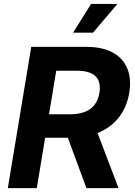

<svg xmlns="http://www.w3.org/2000/svg" viewBox="-20 -969 697 989"><path d="M20.3 0 140.9 -727.5H424.8Q508.1 -727.5 561.3 -698.1Q614.5 -668.7 636 -615.4Q657.5 -562.1 645.7 -490.8Q633.9 -419 594.4 -367.1Q554.8 -315.1 491.2 -287.3Q427.5 -259.6 343.6 -259.6H151.4L171.4 -380.3H339.7Q385.5 -380.3 417.2 -392.8Q449 -405.3 467.6 -430Q486.2 -454.6 492 -490.8Q501.4 -547.1 472.5 -575.8Q443.5 -604.6 376.7 -604.6H269.6L169.5 0ZM425.1 0 303 -331.1H464.5L590.5 0ZM356.6 -800.8 449 -948.7H584.9L459.2 -800.8Z"/></svg>

Font: Inter Variable
Style: Italic
Weight: 400
Italic angle: -9.39999°
Designer: Rasmus Andersson
Foundry: rsms
Version: Version 4.001;git-9221beed3